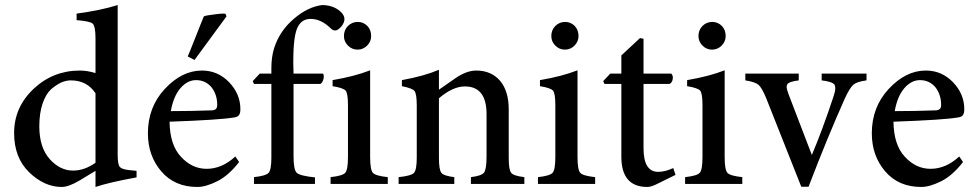

<svg xmlns="http://www.w3.org/2000/svg" viewBox="-20 -730 3871 762"><path d="M522 -52V-26Q412 -6 359 12V-52L298 -15Q253 12 225 12Q156 12 96 -46Q36 -104 36 -202Q36 -305 114 -378Q191 -450 297 -450Q326 -450 359 -440V-578Q359 -625 348 -636Q337 -646 284 -650V-676Q381 -689 447 -710V-117Q447 -78 455 -68Q463 -58 492 -55ZM359 -84V-360Q325 -411 261 -411Q243 -411 224 -403Q204 -394 183 -376Q162 -357 149 -319Q136 -280 136 -229Q136 -145 177 -99Q218 -53 270 -53Q315 -53 359 -84Z M752 -492 725 -506Q733 -524 747 -560Q761 -595 774 -628L789 -665Q797 -669 832 -673Q854 -676 866 -676Q872 -676 875 -675L879 -665ZM914 -109 929 -87Q888 -34 843 -11Q797 12 763 12Q673 12 620 -50Q567 -112 567 -201Q567 -305 634 -377Q702 -450 781 -450H782Q844 -450 889 -404Q934 -357 934 -297Q934 -281 929 -274Q924 -266 910 -264Q853 -254 653 -247Q654 -155 698 -108Q742 -60 800 -60Q861 -60 914 -109ZM758 -412Q724 -412 696 -380Q668 -347 658 -289Q737 -289 819 -292Q842 -292 842 -312Q842 -314 842 -315Q842 -354 820 -383Q796 -412 758 -412Z M1011 -438H1057V-459Q1057 -504 1068 -539Q1090 -608 1147 -656Q1202 -703 1259 -710Q1310 -709 1338 -677Q1347 -666 1347 -654Q1347 -647 1344 -640Q1338 -625 1323 -614Q1309 -603 1294 -616Q1255 -655 1213 -655Q1180 -655 1164 -627Q1144 -595 1144 -487Q1144 -482 1144 -477L1145 -438H1262Q1267 -431 1264 -417Q1260 -402 1252 -397H1145V-109Q1145 -56 1158 -44Q1171 -32 1230 -26V0H988V-27Q1035 -32 1046 -44Q1057 -56 1057 -104V-397H988L983 -408Z M1399 -533Q1377 -533 1361 -549Q1345 -565 1345 -587Q1345 -611 1361 -627Q1377 -643 1400 -643Q1422 -643 1438 -627Q1453 -611 1453 -587Q1453 -565 1437 -549Q1421 -533 1399 -533ZM1519 0H1292V-27Q1339 -32 1350 -44Q1361 -56 1361 -107V-312Q1361 -359 1352 -370Q1343 -381 1300 -388V-412Q1388 -427 1449 -451V-107Q1449 -56 1460 -44Q1471 -32 1519 -27Z M2061 0H1849V-27Q1891 -32 1901 -45Q1911 -58 1911 -110V-277Q1911 -387 1825 -387Q1777 -387 1722 -340V-104Q1722 -55 1732 -44Q1741 -32 1783 -27V0H1562V-27Q1612 -32 1623 -44Q1634 -56 1634 -105V-311Q1634 -358 1625 -369Q1616 -380 1575 -388V-412Q1663 -428 1722 -453V-374Q1785 -418 1788 -420Q1832 -450 1870 -450Q1930 -450 1965 -409Q1999 -368 1999 -296V-104Q1999 -55 2009 -44Q2018 -32 2061 -27Z M2222 -533Q2200 -533 2184 -549Q2168 -565 2168 -587Q2168 -611 2184 -627Q2200 -643 2223 -643Q2245 -643 2261 -627Q2276 -611 2276 -587Q2276 -565 2260 -549Q2244 -533 2222 -533ZM2342 0H2115V-27Q2162 -32 2173 -44Q2184 -56 2184 -107V-312Q2184 -359 2175 -370Q2166 -381 2123 -388V-412Q2211 -427 2272 -451V-107Q2272 -56 2283 -44Q2294 -32 2342 -27Z M2661 -36 2590 -1Q2565 12 2549 12Q2446 12 2446 -108V-397H2379L2374 -408L2402 -438H2446V-510L2520 -579L2534 -576V-438H2644Q2652 -430 2650 -417Q2648 -403 2638 -397H2534V-142Q2534 -48 2592 -48Q2620 -48 2652 -63Z M2806 -533Q2784 -533 2768 -549Q2752 -565 2752 -587Q2752 -611 2768 -627Q2784 -643 2807 -643Q2829 -643 2845 -627Q2860 -611 2860 -587Q2860 -565 2844 -549Q2828 -533 2806 -533ZM2926 0H2699V-27Q2746 -32 2757 -44Q2768 -56 2768 -107V-312Q2768 -359 2759 -370Q2750 -381 2707 -388V-412Q2795 -427 2856 -451V-107Q2856 -56 2867 -44Q2878 -32 2926 -27Z M3419 -438V-411Q3381 -406 3367 -394Q3352 -381 3332 -337Q3264 -185 3189 11H3160L3021 -340Q3004 -381 2991 -393Q2977 -405 2938 -411V-438H3150V-411Q3111 -406 3105 -396Q3102 -392 3102 -386Q3102 -375 3110 -355L3202 -115Q3244 -214 3288 -347Q3295 -367 3295 -379Q3295 -388 3292 -394Q3283 -406 3241 -411V-438Z M3787 -109 3802 -87Q3761 -34 3716 -11Q3670 12 3636 12Q3546 12 3493 -50Q3440 -112 3440 -201Q3440 -305 3507 -377Q3575 -450 3654 -450H3655Q3717 -450 3762 -404Q3807 -357 3807 -297Q3807 -281 3802 -274Q3797 -266 3783 -264Q3726 -254 3526 -247Q3527 -155 3571 -108Q3615 -60 3673 -60Q3734 -60 3787 -109ZM3631 -412Q3597 -412 3569 -380Q3541 -347 3531 -289Q3610 -289 3692 -292Q3715 -292 3715 -312Q3715 -314 3715 -315Q3715 -354 3693 -383Q3669 -412 3631 -412Z"/></svg>

Font: Shafarik
Style: Regular
Weight: 400
Version: Version 1.001; ttfautohint (v1.8.4.7-5d5b)